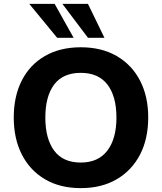

<svg xmlns="http://www.w3.org/2000/svg" viewBox="-20 -960 835 991"><path d="M51 -353Q51 -463 92.5 -544.5Q134 -626 212 -671Q290 -716 397 -716Q504 -716 582 -671Q660 -626 702.5 -544.5Q745 -463 745 -354Q745 -243 702.5 -161.5Q660 -80 582 -34.5Q504 11 397 11Q290 11 212.5 -34.5Q135 -80 93 -162Q51 -244 51 -353ZM214 -353Q214 -244 259.5 -182.5Q305 -121 397 -121Q487 -121 534 -182.5Q581 -244 581 -353Q581 -463 534.5 -523.5Q488 -584 397 -584Q305 -584 259.5 -523.5Q214 -463 214 -353ZM434 -765 302 -940H434L519 -765ZM275 -765 131 -940H262L360 -765Z"/></svg>

Font: Mulish ExtraLight ExtraBold
Style: Regular
Weight: 800
Version: Version 3.603